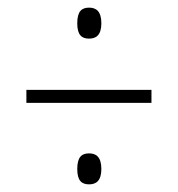

<svg xmlns="http://www.w3.org/2000/svg" viewBox="-20 -610 465 502"><path d="M213 -509C231 -509 245 -518 245 -549C245 -581 231 -590 213 -590C194 -590 182 -581 182 -549C182 -518 194 -509 213 -509ZM49 -341H376V-375H49ZM213 -128C231 -128 245 -137 245 -168C245 -200 231 -209 213 -209C194 -209 182 -200 182 -168C182 -137 194 -128 213 -128Z"/></svg>

Font: Noto Serif Devanagari ExtraCondensed ExtraLight
Style: Regular
Weight: 200
Width: 2
Designer: Universal Thirst, Indian Type Foundry and the Monotype Design Team
Foundry: Monotype Imaging Inc.
Version: Version 2.004